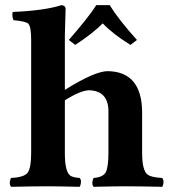

<svg xmlns="http://www.w3.org/2000/svg" viewBox="-20 -718 659 740"><path d="M402.8 -698.2Q437 -642.6 507.8 -564L482.9 -544.9Q416 -585.9 376 -627.9Q337.4 -588.9 270 -544.9L245.1 -564Q322.3 -652.3 351.1 -698.2ZM527.8 -127.9Q527.8 -59.1 550.3 -43.9Q565.4 -34.2 605 -32.2Q613.3 -23.9 608.4 -4.4Q606.9 0 605 2Q518.6 0 462.9 0Q423.3 0 340.8 2Q332.5 -6.3 337.9 -25.4Q339.4 -29.8 340.8 -32.2Q377 -34.7 387.7 -54.2Q397.9 -75.2 397.9 -127.9V-294.9Q394.5 -368.2 323.2 -370.1Q289.6 -369.1 230 -331.5V-127Q230 -54.2 252.4 -40Q263.7 -33.7 287.1 -32.2Q295.4 -23.9 290 -4.4Q288.6 0 287.1 2Q200.7 0 165 0Q106.4 0 22.9 2Q14.6 -6.3 19.5 -25.4Q21 -29.8 22.9 -32.2Q73.7 -34.7 86.9 -52.7Q100.1 -72.3 100.1 -127V-564.9Q100.1 -616.7 88.4 -627.4Q77.1 -636.2 32.2 -640.1Q25.4 -654.3 28.8 -671.9Q152.3 -677.2 216.8 -698.2Q231.4 -696.8 232.9 -685.1Q232.9 -683.1 230 -583V-371.6Q344.7 -443.4 395 -443.8Q527.3 -441.9 527.8 -284.2Z"/></svg>

Font: Linux Libertine O
Style: Bold
Weight: 700
Designer: Philipp H. Poll
Foundry: Philipp H. Poll
Version: Version 5.0.0